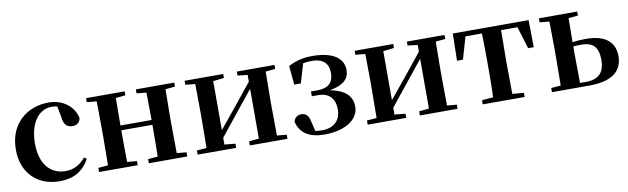

<svg xmlns="http://www.w3.org/2000/svg" viewBox="-39 -954 4491 1372"><g transform="rotate(-10 2206.5 -268.0)"><path d="M308 16C415 16 480 -24 528 -108L510 -121C472 -74 424 -48 365 -48C254 -48 182 -132 182 -278C182 -429 251 -518 345 -518C359 -518 372 -517 385 -513L400 -437C404 -376 432 -356 469 -356C499 -356 519 -370 528 -402C512 -488 432 -552 329 -552C173 -552 40 -450 40 -260C40 -83 158 16 308 16Z M959 -507 1030 -500C1031 -445 1032 -363 1032 -301H806L808 -500L878 -507V-536H598V-507L669 -500C670 -442 671 -357 671 -301V-235C671 -179 670 -94 669 -36L598 -30V0H878V-30L808 -36C807 -94 806 -182 806 -266H1032C1032 -182 1031 -94 1030 -36L959 -30V0H1238V-30L1168 -37L1166 -235V-301L1168 -500L1238 -507V-536H959Z M1692 -507 1764 -499V-450L1622 -274L1514 -142V-498L1593 -507V-536H1313V-507L1384 -500C1385 -442 1386 -357 1386 -301V-235C1386 -179 1385 -94 1384 -36L1313 -30V0H1593V-30L1514 -38V-87L1651 -258L1764 -398V-37L1692 -30V0H1965V-30L1895 -36L1893 -235V-301L1895 -500L1965 -507V-536H1692Z M2232 16C2389 16 2482 -53 2482 -143C2482 -212 2441 -267 2323 -289C2428 -307 2467 -351 2466 -412C2466 -500 2386 -552 2242 -552C2175 -552 2123 -539 2067 -510L2080 -373H2128L2169 -512C2188 -516 2209 -518 2233 -518C2310 -518 2352 -482 2353 -411C2353 -342 2317 -304 2236 -304H2189V-269H2237C2323 -269 2356 -212 2356 -145C2356 -66 2306 -17 2222 -17C2202 -17 2186 -18 2171 -20L2153 -94C2144 -142 2120 -156 2091 -156C2068 -156 2044 -142 2036 -112C2055 -27 2122 16 2232 16Z M2926 -507 2998 -499V-450L2856 -274L2748 -142V-498L2827 -507V-536H2547V-507L2618 -500C2619 -442 2620 -357 2620 -301V-235C2620 -179 2619 -94 2618 -36L2547 -30V0H2827V-30L2748 -38V-87L2885 -258L2998 -398V-37L2926 -30V0H3199V-30L3129 -36L3127 -235V-301L3129 -500L3199 -507V-536H2926Z M3463 0H3686V-30L3603 -37L3601 -235V-301L3603 -500H3722L3771 -339H3812L3809 -536H3259L3255 -339H3298L3345 -500H3464C3466 -443 3467 -357 3467 -301V-235C3467 -179 3466 -95 3464 -37L3382 -30V0Z M3884 0H4155C4333 0 4397 -72 4397 -172C4397 -270 4333 -333 4189 -333C4158 -333 4124 -331 4091 -326L4093 -500L4162 -507V-536H3884V-507L3954 -500L3956 -301V-235L3954 -36L3884 -30ZM4091 -295C4109 -297 4128 -298 4148 -298C4230 -298 4272 -263 4272 -166C4272 -72 4226 -30 4135 -30H4093C4092 -87 4091 -177 4091 -235Z"/></g></svg>

Font: GenRyuMin2 TW B
Style: Regular
Weight: 700
Version: Version 2.100;PS 2.1;hotconv 16.6.51;makeotf.lib2.5.65220 DE